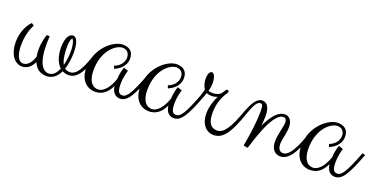

<svg xmlns="http://www.w3.org/2000/svg" viewBox="-20 -803 2356 1197"><g transform="rotate(20 1158.0 -205.0)"><path d="M178 -158C178 -141 179 -125 182 -110C166 -60 141 -41 116 -41C81 -41 66 -91 66 -144C66 -231 99 -285 99 -286L82 -297C49 -264 28 -208 28 -155C28 -51 83 -21 113 -21C140 -21 171 -32 192 -78C207 -42 235 -17 280 -17C320 -17 348 -43 366 -80C378 -74 392 -70 408 -70C479 -70 510 -173 533 -234L514 -239C491 -182 465 -90 409 -90C395 -90 383 -94 374 -101C386 -135 391 -175 391 -213C391 -276 376 -312 351 -312C335 -312 305 -295 305 -216C305 -166 320 -118 349 -92C336 -60 316 -37 288 -37C232 -37 205 -120 215 -258H195C192 -248 178 -208 178 -158ZM339 -231C339 -275 349 -292 352 -292C356 -292 366 -279 370 -239C371 -230 371 -221 371 -212C371 -184 367 -150 359 -120C341 -151 339 -200 339 -231Z M871 -239C819 -102 795 -66 766 -66C741 -66 732 -82 732 -133C732 -165 741 -205 747 -222L717 -232C707 -203 702 -173 702 -152C684 -98 651 -49 610 -49C570 -49 544 -85 544 -152C544 -287 626 -346 667 -346C694 -346 714 -329 714 -298C714 -243 659 -223 655 -223L661 -204C681 -212 734 -239 734 -299C734 -349 699 -365 663 -365C600 -365 496 -282 496 -153C496 -68 545 -29 598 -29C648 -29 680 -60 701 -105C706 -62 729 -42 758 -42C806 -42 836 -90 890 -234Z M1228 -239C1176 -102 1152 -66 1123 -66C1098 -66 1089 -82 1089 -133C1089 -165 1098 -205 1104 -222L1074 -232C1064 -203 1059 -173 1059 -152C1041 -98 1008 -49 967 -49C927 -49 901 -85 901 -152C901 -287 983 -346 1024 -346C1051 -346 1071 -329 1071 -298C1071 -243 1016 -223 1012 -223L1018 -204C1038 -212 1091 -239 1091 -299C1091 -349 1056 -365 1020 -365C957 -365 853 -282 853 -153C853 -68 902 -29 955 -29C1005 -29 1037 -60 1058 -105C1063 -62 1086 -42 1115 -42C1163 -42 1193 -90 1247 -234Z M1256 -260C1266 -255 1276 -253 1290 -253C1303 -253 1317 -256 1328 -261C1313 -230 1297 -183 1297 -142C1297 -60 1344 -28 1382 -28C1442 -28 1481 -69 1537 -234L1518 -239C1473 -113 1440 -62 1395 -62C1355 -62 1332 -91 1332 -157C1332 -215 1349 -262 1376 -302C1379 -307 1381 -310 1381 -312C1381 -319 1376 -323 1369 -323C1364 -323 1364 -322 1344 -291C1333 -280 1314 -272 1289 -272C1275 -272 1266 -275 1262 -278C1266 -290 1270 -314 1270 -329C1270 -363 1259 -393 1243 -393C1229 -393 1219 -372 1219 -344C1219 -313 1228 -291 1238 -276C1229 -242 1218 -209 1203 -171L1207 -167C1231 -197 1243 -215 1256 -260Z M1537 -234C1553 -278 1569 -315 1593 -315C1607 -315 1611 -304 1611 -264C1611 -206 1599 -108 1584 -31L1612 -26C1621 -44 1681 -283 1757 -283C1771 -283 1779 -273 1779 -253C1779 -227 1759 -170 1759 -122C1759 -79 1780 -45 1821 -45C1895 -45 1932 -165 1959 -234L1940 -239C1932 -218 1889 -70 1831 -70C1807 -70 1795 -88 1795 -120C1795 -148 1811 -193 1811 -236C1811 -289 1779 -302 1762 -302C1724 -302 1687 -272 1646 -186C1648 -208 1650 -232 1650 -251C1650 -324 1617 -335 1599 -335C1562 -335 1538 -289 1518 -239Z M2297 -239C2245 -102 2221 -66 2192 -66C2167 -66 2158 -82 2158 -133C2158 -165 2167 -205 2173 -222L2143 -232C2133 -203 2128 -173 2128 -152C2110 -98 2077 -49 2036 -49C1996 -49 1970 -85 1970 -152C1970 -287 2052 -346 2093 -346C2120 -346 2140 -329 2140 -298C2140 -243 2085 -223 2081 -223L2087 -204C2107 -212 2160 -239 2160 -299C2160 -349 2125 -365 2089 -365C2026 -365 1922 -282 1922 -153C1922 -68 1971 -29 2024 -29C2074 -29 2106 -60 2127 -105C2132 -62 2155 -42 2184 -42C2232 -42 2262 -90 2316 -234Z"/></g></svg>

Font: Clicker Script
Style: Regular
Weight: 400
Designer: Astigmatic (AOETI)
Foundry: Astigmatic (AOETI)
Version: Version 1.000